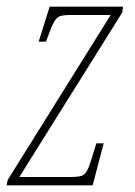

<svg xmlns="http://www.w3.org/2000/svg" viewBox="-29 -556 406 576"><path d="M-6 -16 303 -511H184Q161 -511 151 -507.5Q141 -504 133.5 -491Q126 -478 113 -442L109 -431H87L120 -536H340L338 -519L29 -25H182Q207 -25 217 -29Q227 -33 234 -47.5Q241 -62 253 -103L260 -126H282L249 0H-9Z"/></svg>

Font: Noto Serif CondThin
Style: Italic
Weight: 250
Width: 3
Italic angle: -12°
Designer: Monotype Design Team
Foundry: Monotype Imaging Inc.
Version: Version 1.001